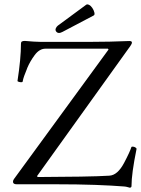

<svg xmlns="http://www.w3.org/2000/svg" viewBox="-20 -858 656 894"><path d="M572.3 12.7Q567.9 11.2 558.1 10.3Q503.9 5.9 422.6 2.9Q341.3 0 235.8 0H57.6Q40.5 0 40.5 -11.7Q40.5 -18.6 45.4 -24.9L485.4 -627.4L482.4 -631.3H191.4Q177.7 -631.3 165.3 -624Q152.8 -616.7 141.6 -601.6Q120.1 -572.8 106.9 -541.5Q106 -539.1 105 -536.1Q97.7 -518.1 92.8 -504.9Q87.9 -491.7 85.4 -478Q85 -475.1 78.9 -475.1Q72.8 -475.1 66.9 -477.1Q61 -479 61.5 -481.4Q77.6 -585.4 77.6 -654.8Q77.6 -662.1 82 -664.8Q86.4 -667.5 95.7 -667.5Q118.2 -665.5 136.7 -664.3Q155.3 -663.1 167.5 -663.1H402.3Q488.3 -663.1 582 -667Q594.2 -667 594.2 -660.2Q594.2 -653.8 587.4 -644.5L152.8 -38.6L154.8 -33.7Q263.2 -34.2 353.8 -35.6Q444.3 -37.1 488.8 -40Q508.3 -41 525.4 -55.9Q542.5 -70.8 557.6 -99.1Q571.3 -125 579.8 -143.6Q588.4 -162.1 591.3 -171.9Q592.3 -175.8 598.6 -175.3Q605 -174.8 610.6 -171.4Q616.2 -168 615.7 -164.1Q592.3 -49.3 592.3 8.3Q592.3 11.7 590.6 13.4Q588.9 15.1 585 16.1Q578.6 14.6 572.3 12.7ZM240.7 -712.4Q236.8 -718.8 240 -726.3Q243.2 -733.9 249.5 -738.8L381.3 -835.9Q386.2 -839.4 394.5 -835.4Q402.8 -831.5 409.7 -821.3Q417 -810.5 419.4 -799.8Q421.9 -789.1 416.5 -786.1L271 -709.5Q261.2 -704.1 253.4 -704.6Q245.6 -705.1 240.7 -712.4Z"/></svg>

Font: Junicode Two Beta VF
Style: Regular
Weight: 400
Designer: Peter S. Baker
Foundry: Briery Creek Software
Version: Version 1.031 beta; ttfautohint (v1.8.1.43-b0c9)